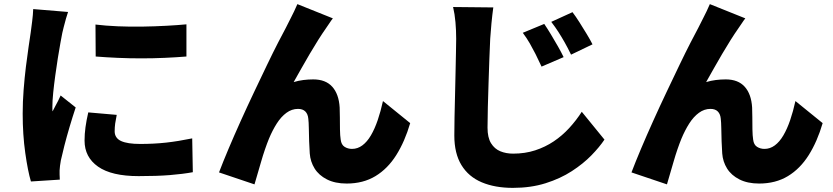

<svg xmlns="http://www.w3.org/2000/svg" viewBox="-20 -832 4040 931"><path d="M443 -713Q492 -707 551 -704.5Q610 -702 670.5 -703Q731 -704 786.5 -707Q842 -710 884 -714V-558Q835 -554 779 -551.5Q723 -549 665 -549Q607 -549 550.5 -551.5Q494 -554 444 -558ZM546 -275Q541 -251 538.5 -233Q536 -215 536 -195Q536 -179 544 -167Q552 -155 567.5 -148Q583 -141 606 -137.5Q629 -134 660 -134Q727 -134 785.5 -140.5Q844 -147 912 -161L915 3Q866 12 803.5 17Q741 22 652 22Q521 22 455.5 -24Q390 -70 390 -150Q390 -182 394.5 -215Q399 -248 408 -287ZM310 -774Q306 -763 300 -742Q294 -721 289 -701Q284 -681 282 -672Q279 -656 273 -624Q267 -592 260.5 -550.5Q254 -509 248 -465.5Q242 -422 238 -382.5Q234 -343 234 -315Q234 -313 234 -304Q234 -295 235 -292Q242 -306 248.5 -318Q255 -330 261.5 -342.5Q268 -355 274 -369L347 -311Q332 -266 317.5 -217Q303 -168 292 -125Q281 -82 275 -54Q273 -43 271 -28Q269 -13 269 -6Q269 2 269 14.5Q269 27 270 39L130 48Q115 -2 102.5 -90.5Q90 -179 90 -281Q90 -338 94.5 -396Q99 -454 105.5 -507.5Q112 -561 118.5 -604Q125 -647 129 -675Q132 -698 136 -729Q140 -760 141 -788Z M1594 -743Q1586 -733 1578 -720.5Q1570 -708 1562 -697Q1543 -670 1522.5 -637.5Q1502 -605 1481.5 -570Q1461 -535 1441.5 -500.5Q1422 -466 1404 -434Q1427 -441 1451 -444Q1475 -447 1499 -447Q1559 -447 1591 -411.5Q1623 -376 1627 -311Q1628 -293 1628 -263.5Q1628 -234 1628.5 -204Q1629 -174 1632 -155Q1635 -130 1651 -120Q1667 -110 1687 -110Q1714 -110 1737 -127Q1760 -144 1778.5 -175.5Q1797 -207 1811.5 -249.5Q1826 -292 1837 -342L1969 -235Q1943 -146 1901.5 -80Q1860 -14 1800.5 22Q1741 58 1661 58Q1605 58 1565.5 38Q1526 18 1505.5 -15Q1485 -48 1482 -88Q1480 -114 1479 -147Q1478 -180 1477.5 -210Q1477 -240 1475 -256Q1473 -279 1460.5 -291.5Q1448 -304 1425 -304Q1395 -304 1369 -285Q1343 -266 1322 -233Q1301 -200 1284 -159Q1275 -137 1265 -108Q1255 -79 1246 -47.5Q1237 -16 1228.5 12.5Q1220 41 1214 62L1042 4Q1061 -46 1088 -110Q1115 -174 1147 -245Q1179 -316 1212 -385.5Q1245 -455 1275 -517.5Q1305 -580 1329 -626.5Q1353 -673 1366 -697Q1376 -718 1391 -746.5Q1406 -775 1422 -812Z M2619 -716Q2634 -694 2651.5 -665Q2669 -636 2685.5 -607Q2702 -578 2713 -555L2606 -509Q2590 -544 2576.5 -570.5Q2563 -597 2549 -621.5Q2535 -646 2515 -673ZM2756 -773Q2772 -752 2790 -723.5Q2808 -695 2825 -667Q2842 -639 2853 -617L2749 -567Q2732 -602 2717.5 -627.5Q2703 -653 2688 -676.5Q2673 -700 2653 -726ZM2372 -796Q2367 -760 2363 -718.5Q2359 -677 2357 -644Q2355 -605 2353 -548.5Q2351 -492 2349 -430.5Q2347 -369 2345.5 -311.5Q2344 -254 2344 -213Q2344 -165 2361 -137.5Q2378 -110 2406 -98.5Q2434 -87 2468 -87Q2526 -87 2575 -103Q2624 -119 2665 -146.5Q2706 -174 2740 -211Q2774 -248 2801 -290L2911 -155Q2887 -119 2847.5 -78.5Q2808 -38 2752.5 -2Q2697 34 2625.5 56.5Q2554 79 2467 79Q2380 79 2316 52Q2252 25 2217.5 -31.5Q2183 -88 2183 -175Q2183 -213 2184 -264.5Q2185 -316 2186.5 -372.5Q2188 -429 2189 -483Q2190 -537 2191 -579.5Q2192 -622 2192 -644Q2192 -685 2188.5 -724.5Q2185 -764 2177 -798Z M3594 -743Q3586 -733 3578 -720.5Q3570 -708 3562 -697Q3543 -670 3522.5 -637.5Q3502 -605 3481.5 -570Q3461 -535 3441.5 -500.5Q3422 -466 3404 -434Q3427 -441 3451 -444Q3475 -447 3499 -447Q3559 -447 3591 -411.5Q3623 -376 3627 -311Q3628 -293 3628 -263.5Q3628 -234 3628.5 -204Q3629 -174 3632 -155Q3635 -130 3651 -120Q3667 -110 3687 -110Q3714 -110 3737 -127Q3760 -144 3778.5 -175.5Q3797 -207 3811.5 -249.5Q3826 -292 3837 -342L3969 -235Q3943 -146 3901.5 -80Q3860 -14 3800.5 22Q3741 58 3661 58Q3605 58 3565.5 38Q3526 18 3505.5 -15Q3485 -48 3482 -88Q3480 -114 3479 -147Q3478 -180 3477.5 -210Q3477 -240 3475 -256Q3473 -279 3460.5 -291.5Q3448 -304 3425 -304Q3395 -304 3369 -285Q3343 -266 3322 -233Q3301 -200 3284 -159Q3275 -137 3265 -108Q3255 -79 3246 -47.5Q3237 -16 3228.5 12.5Q3220 41 3214 62L3042 4Q3061 -46 3088 -110Q3115 -174 3147 -245Q3179 -316 3212 -385.5Q3245 -455 3275 -517.5Q3305 -580 3329 -626.5Q3353 -673 3366 -697Q3376 -718 3391 -746.5Q3406 -775 3422 -812Z"/></svg>

Font: Noto Sans SC Black
Style: Regular
Weight: 900
Designer: Ryoko NISHIZUKA  (kana, bopomofo & ideographs); Paul D. Hunt (Latin, Greek & Cyrillic); Sandoll Communications , Soo-you
Foundry: Adobe
Version: Version 2.004-H2;hotconv 1.0.118;makeotfexe 2.5.65603